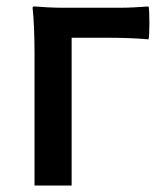

<svg xmlns="http://www.w3.org/2000/svg" viewBox="-20 -575 509 595"><path d="M87 -275V0H202V-458H321C362 -458 411 -456 440 -453C444 -458 444 -551 440 -555C411 -553 382 -551 352 -551H263H175C145 -551 109 -553 87 -555C85 -555 81 -555 81 -551C85 -517 87 -459 87 -413V-275Z"/></svg>

Font: GenSekiGothic2 TW M
Style: Regular
Weight: 500
Version: Version 2.100;PS 2.1;hotconv 16.6.51;makeotf.lib2.5.65220 DE